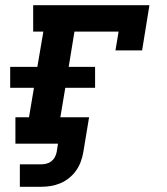

<svg xmlns="http://www.w3.org/2000/svg" viewBox="-20 -550 640 735"><path d="M56 165V79H138Q148 79 158 76.5Q168 74 176.5 67.5Q185 61 190 51.5Q195 42 197 32L202 0H39V-101H91L110 -214H19V-294H123L146 -429H107V-530H552L524 -357H422L434 -429H265L243 -294H344V-214H230L211 -101H321L299 32Q296 50 289.5 68Q283 86 272 102Q261 118 245 131Q229 144 211 151.5Q193 159 174.5 162Q156 165 138 165Z"/></svg>

Font: Iosevka Slab Extended Oblique
Style: Bold
Weight: 700
Width: 7
Italic angle: -9°
Monospace: yes
Designer: Belleve Invis
Foundry: Belleve Invis
Version: Version 11.1.1; ttfautohint (v1.8.3)